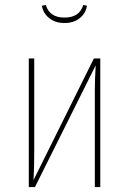

<svg xmlns="http://www.w3.org/2000/svg" viewBox="-20 -755 521 775"><path d="M240.2 -662.1Q204.1 -662.1 179.4 -681.2Q154.8 -700.2 148.9 -731.9L165 -734.9Q179.7 -684.1 240.2 -684.1Q301.3 -684.1 315.9 -734.9L331.1 -731.9Q325.7 -700.2 301.3 -681.2Q276.9 -662.1 240.2 -662.1ZM384.8 -519V0H362.8V-394Q362.8 -433.1 366.2 -491.2L121.1 0H96.2V-519H118.2V-146Q118.2 -72.8 115.2 -27.8L358.9 -519Z"/></svg>

Font: Fira Sans Compressed Thin
Style: Regular
Weight: 100
Width: 1
Designer: Carrois Corporate & Edenspiekermann AG
Foundry: Carrois Corporate GbR & Edenspiekermann AG
Version: Version 4.203;PS 004.203;hotconv 1.0.88;makeotf.lib2.5.64775